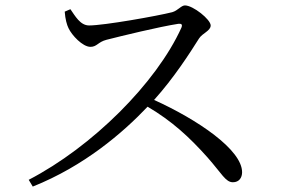

<svg xmlns="http://www.w3.org/2000/svg" viewBox="-20 -706 1040 709"><path d="M219 -663C221 -635 227 -614 233 -602C245 -576 285 -533 314 -533C338 -533 342 -551 373 -559C428 -573 567 -607 638 -618C649 -619 655 -617 650 -604C557 -399 321 -164 86 -42L101 -17C291 -93 433 -215 525 -312C615 -259 679 -200 746 -125C799 -65 813 -33 840 -33C863 -33 874 -50 874 -70C874 -153 710 -264 549 -337C622 -418 681 -510 715 -564C728 -584 758 -592 758 -612C758 -634 693 -686 663 -686C649 -686 637 -667 616 -661C561 -647 364 -612 309 -612C276 -612 257 -648 240 -672Z"/></svg>

Font: Harano Aji Mincho KR
Style: Regular
Weight: 400
Foundry: Masamichi Hosoda
Version: HaranoAjiMinchoKR-Regular version 20230610;ttx 4.39.4